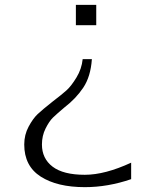

<svg xmlns="http://www.w3.org/2000/svg" viewBox="-20 -537 602 792"><path d="M197 -118Q235 -147 254.5 -164.5Q274 -182 295.5 -217.5Q317 -253 321 -293H359Q354 -221 323.5 -175.5Q293 -130 246 -94Q214 -67 198.5 -52Q183 -37 168 -7Q153 23 153 59Q153 117 197 150.5Q241 184 330 184Q413 184 521 134V202Q425 235 330 235Q216 235 148 191.5Q80 148 80 59Q80 19 98 -14.5Q116 -48 135 -66Q154 -84 197 -118ZM377 -517V-433H293V-517Z"/></svg>

Font: Afta sans
Style: Regular
Weight: 400
Designer: par.qink
Foundry: Oriol Esparraguera Font
Version: Version 1.000